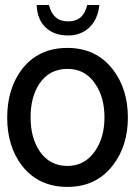

<svg xmlns="http://www.w3.org/2000/svg" viewBox="-20 -731 540 769"><path d="M329.1 -710.9Q322.3 -680.7 305.7 -664.1Q286.1 -645.5 252.9 -645.5Q221.7 -645.5 204.1 -661.1Q185.5 -675.8 175.8 -710.9H127Q128.9 -651.4 165 -619.1Q198.2 -588.9 252.9 -588.9Q301.8 -588.9 335.9 -619.1Q372.1 -652.3 377.9 -710.9ZM250 -539.1Q133.8 -539.1 67.4 -453.1Q8.8 -375 8.8 -259.8Q8.8 -145.5 67.4 -68.4Q133.8 17.6 250 17.6Q365.2 17.6 431.6 -68.4Q492.2 -146.5 492.2 -259.8Q492.2 -375 431.6 -453.1Q365.2 -539.1 250 -539.1ZM250 -455.1Q321.3 -455.1 361.3 -395.5Q398.4 -341.8 398.4 -260.7Q398.4 -180.7 361.3 -127Q320.3 -66.4 250 -66.4Q177.7 -66.4 137.7 -127Q102.5 -180.7 102.5 -260.7Q102.5 -342.8 137.7 -395.5Q177.7 -455.1 250 -455.1Z"/></svg>

Font: GungsuhChe
Style: Regular
Weight: 400
Monospace: yes
Version: Version 2.21